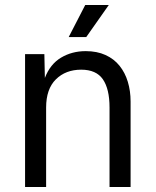

<svg xmlns="http://www.w3.org/2000/svg" viewBox="-20 -746 621 766"><path d="M80 0V-530H157L159 -435Q180 -490 223.5 -516Q267 -542 322 -542Q367 -542 401 -526.5Q435 -511 457 -483.5Q479 -456 490 -419.5Q501 -383 501 -341V0H417V-317Q417 -391 390.5 -429.5Q364 -468 304 -468Q242 -468 203 -429.5Q164 -391 164 -317V0ZM254 -598 320 -726H414L324 -598Z"/></svg>

Font: Geist
Style: Regular
Weight: 400
Designer: Basement.studio, Andrés Briganti, Mateo Zaragoza
Foundry: Basement.studio, Vercel, Andrés Briganti, Guido Ferreyra, Mateo Zaragoza
Version: Version 1.401